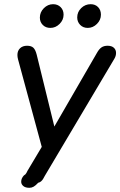

<svg xmlns="http://www.w3.org/2000/svg" viewBox="-20 -712 573 915"><path d="M81 154Q81 138 94 124Q102 120 106 112L111 102L179 -12L66 -429Q63 -440 63 -450Q63 -470 75.5 -482Q88 -494 109 -494Q129 -494 139 -484.5Q149 -475 155 -451L239 -109L442 -460Q452 -478 463.5 -486Q475 -494 493 -494Q512 -494 522.5 -484.5Q533 -475 533 -460Q533 -445 525 -432L193 127L187 138Q177 156 162 159Q150 172 140.5 177.5Q131 183 120 183Q101 183 91 174.5Q81 166 81 154ZM170 -628Q170 -654 189 -673Q208 -692 233 -692Q255 -692 269 -678Q283 -664 283 -642Q283 -617 264 -598Q245 -579 220 -579Q198 -579 184 -593Q170 -607 170 -628ZM348 -629Q348 -655 367 -673.5Q386 -692 412 -692Q434 -692 447.5 -678Q461 -664 461 -642Q461 -617 442 -598Q423 -579 398 -579Q376 -579 362 -593.5Q348 -608 348 -629Z"/></svg>

Font: SN Pro
Style: Italic
Weight: 400
Italic angle: -9°
Designer: Tobias Whetton
Foundry: Supernotes
Version: Version 1.003